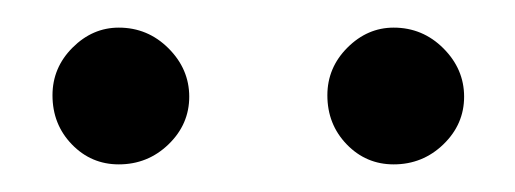

<svg xmlns="http://www.w3.org/2000/svg" viewBox="-20 -642 373 139"><path d="M66 -622Q87 -622 102 -607Q117 -592 117 -572Q117 -552 102 -537.5Q87 -523 66 -523Q46 -523 32 -537.5Q18 -552 18 -573Q18 -593 32.5 -607.5Q47 -622 66 -622ZM265 -622Q286 -622 301 -607Q316 -592 316 -572Q316 -552 301 -537.5Q286 -523 265 -523Q245 -523 231 -537.5Q217 -552 217 -573Q217 -593 231.5 -607.5Q246 -622 265 -622Z"/></svg>

Font: Klingon pIqaD Mandel
Style: Regular
Weight: 400
Width: 0
Designer: Mike Neff (qa'vaj)
Foundry: Mike Neff and Michael Everson
Version: Version 2.003